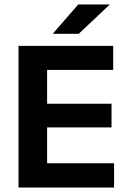

<svg xmlns="http://www.w3.org/2000/svg" viewBox="-20 -846 578 866"><path d="M63.5 0V-639H192.5V0ZM102 0V-109.5H494.5V0ZM138.5 -271.5V-378H483V-271.5ZM101.5 -530.5V-639H490.5V-530.5ZM333 -826H474V-824.5L335 -693.5H219V-695Z"/></svg>

Font: Anek Telugu Medium SemiBold
Style: Regular
Weight: 600
Version: Version 1.003